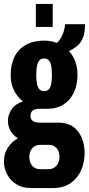

<svg xmlns="http://www.w3.org/2000/svg" viewBox="-23 -745 449 969"><path d="M132 204Q91 204 60.5 185.5Q30 167 13.5 136Q-3 105 -3 69Q-3 31 16 1Q35 -29 67 -47Q43 -62 30 -85Q17 -108 17 -135Q17 -165 35.5 -193Q54 -221 93 -233Q63 -257 47 -290.5Q31 -324 31 -365Q31 -420 50.5 -459Q70 -498 108 -519Q146 -540 200 -540Q218 -540 234 -537Q250 -534 264 -528Q279 -542 290.5 -565.5Q302 -589 306 -623H406Q406 -578 394.5 -552Q383 -526 364.5 -511.5Q346 -497 325 -487Q346 -465 357 -434.5Q368 -404 368 -368Q368 -317 350 -278.5Q332 -240 298 -218Q264 -196 216 -196H174Q154 -196 142.5 -187.5Q131 -179 131 -160Q131 -142 143.5 -134Q156 -126 175 -126H271Q338 -126 371 -81.5Q404 -37 404 28Q404 74 386.5 114Q369 154 333.5 179Q298 204 245 204ZM179 109H221Q238 109 250.5 101Q263 93 270 79Q277 65 277 47Q277 19 262.5 2.5Q248 -14 224 -14H179Q156 -14 140.5 2.5Q125 19 125 47Q125 75 140 92Q155 109 179 109ZM200 -285Q221 -285 230 -304Q239 -323 239 -367Q239 -411 230 -430.5Q221 -450 200 -450Q179 -450 169.5 -430.5Q160 -411 160 -367Q160 -339 164 -320.5Q168 -302 177 -293.5Q186 -285 200 -285ZM158 -609V-725H243V-609Z"/></svg>

Font: Archivo ExtraCondensed ExtraBold
Style: Regular
Weight: 800
Width: 2
Designer: Hector Gatti
Foundry: Omnibus-Type
Version: Version 2.001